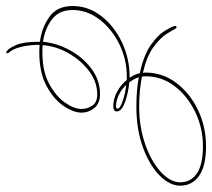

<svg xmlns="http://www.w3.org/2000/svg" viewBox="-72 -518 688 623"><g transform="rotate(90 272.5 -207.0)"><path d="M127 115Q118 109 107.5 85Q97 61 97 10V8Q51 2 16 -23Q-19 -48 -19 -98Q-19 -149 13.5 -191Q46 -233 98.5 -258Q151 -283 210 -283H214Q203 -299 199 -316Q140 -329 108 -351.5Q76 -374 63 -395Q50 -416 47 -425Q44 -433 48 -435Q52 -437 55 -431Q59 -423 71.5 -403Q84 -383 113.5 -361Q143 -339 198 -326Q197 -330 197 -335Q197 -390 230.5 -434.5Q264 -479 318.5 -505Q373 -531 436 -531Q500 -531 532 -508.5Q564 -486 564 -447Q564 -413 530.5 -380Q497 -347 439 -326Q381 -305 308 -305Q280 -305 256.5 -307Q233 -309 212 -313Q217 -297 229 -282Q263 -279 293 -268Q323 -257 323 -242Q323 -235 318 -232.5Q313 -230 306 -230Q283 -230 260 -242Q237 -254 221 -274Q215 -274 210 -274Q154 -274 104.5 -249.5Q55 -225 24.5 -185Q-6 -145 -6 -98Q-6 -54 24.5 -31Q55 -8 97 -2Q101 -45 123.5 -87.5Q146 -130 183.5 -158.5Q221 -187 267 -187Q297 -187 312 -168.5Q327 -150 327 -127Q327 -101 305 -68.5Q283 -36 239.5 -13Q196 10 131 10Q119 10 107 9Q107 12 107 17Q108 48 114.5 72.5Q121 97 133 110Q135 113 134 116Q133 119 127 115ZM209 -335Q209 -329 210 -323Q231 -319 255 -316.5Q279 -314 308 -314Q373 -314 429 -333.5Q485 -353 519 -384Q553 -415 553 -447Q553 -482 524 -501.5Q495 -521 436 -521Q377 -521 325 -496Q273 -471 241 -429Q209 -387 209 -335ZM314 -244Q314 -252 289.5 -260.5Q265 -269 237 -272Q251 -257 269.5 -248Q288 -239 306 -239Q314 -239 314 -244ZM268 -178Q227 -178 192 -151.5Q157 -125 134 -84.5Q111 -44 108 -1Q119 0 131 0Q193 0 233.5 -22Q274 -44 294.5 -73.5Q315 -103 315 -127Q315 -147 304 -162.5Q293 -178 268 -178Z"/></g></svg>

Font: Kapakana Light
Style: Regular
Weight: 300
Designer: Kyosuke Nagai
Version: Version 1.000